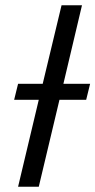

<svg xmlns="http://www.w3.org/2000/svg" viewBox="-20 -713 364 733"><path d="M49 0 128 -332H34L49 -393H143L215 -693H293L222 -393H324L309 -332H207L128 0Z"/></svg>

Font: Ubuntu Sans
Style: Italic
Weight: 400
Italic angle: -13.5°
Designer: Dalton Maag Ltd
Foundry: Dalton Maag Ltd
Version: Version 1.006